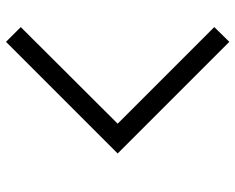

<svg xmlns="http://www.w3.org/2000/svg" viewBox="-92 -675 782 638"><g transform="rotate(90 299.0 -356.0)"><path d="M119 15 70 -34 391 -356 70 -677 119 -727 490 -356Z"/></g></svg>

Font: SUIT Variable
Style: Regular
Weight: 400
Designer: Sunn Youn; Korean Glyphs from Source Han Sans (Sandoll Communications; Soo-young Jang, Joo-yeon Kang)
Foundry: Sunn
Version: Version 1.150;FEAKit 1.0